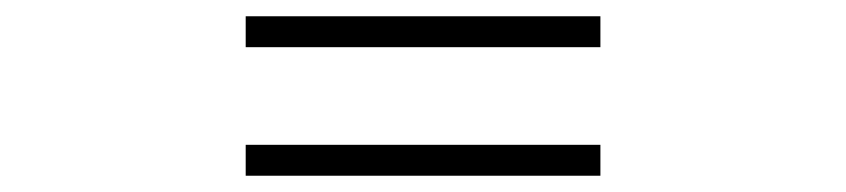

<svg xmlns="http://www.w3.org/2000/svg" viewBox="-20 -498 1040 236"><path d="M282 -478V-440H718V-478ZM282 -320V-282H718V-320Z"/></svg>

Font: ChiuKong Gothic CL Medium
Style: Regular
Weight: 500
Designer: Ryoko NISHIZUKA 西塚涼子 (kana, bopomofo & ideographs); Paul D. Hunt (Latin, Greek & Cyrillic); Sandoll Communications 산돌커뮤니
Foundry: Adobe
Version: Version 1.300